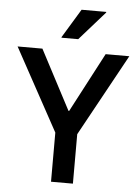

<svg xmlns="http://www.w3.org/2000/svg" viewBox="-59 -937 713 983"><g transform="rotate(5 297.0 -445.5)"><path d="M240.8 0V-252.5L10 -675H137.5L298.3 -369.2H301.7L462.5 -675H584.2L353.3 -254.2V0ZM230 -739.2V-742.5L320 -890.8H446.7V-887.5L315.8 -739.2Z"/></g></svg>

Font: Funnel Sans Medium
Style: Regular
Weight: 500
Version: Version 1.000; Beta; Release 5; Build 24; ttfautohint (v1.8.